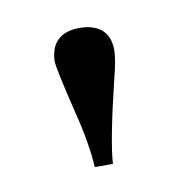

<svg xmlns="http://www.w3.org/2000/svg" viewBox="-39 -678 263 275"><g transform="rotate(-10 92.5 -540.0)"><path d="M92.8 -639.6Q55.7 -639.6 49.8 -608.4Q48.8 -603.5 48.8 -598.6Q48.8 -588.9 65.4 -520.5Q77.1 -474.6 79.1 -439.5H105.5Q107.4 -472.7 128.9 -560.5Q135.7 -586.9 135.7 -599.6Q135.7 -632.8 103.5 -638.7Q97.7 -639.6 92.8 -639.6Z"/></g></svg>

Font: Abhaya Libre
Style: Regular
Weight: 400
Designer: Pushpananda Ekanayake, Sol Matas, Pathum Egodawatta
Foundry: Mooniak
Version: Version 1.050 ; ttfautohint (v1.6)